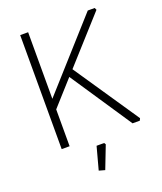

<svg xmlns="http://www.w3.org/2000/svg" viewBox="-159 -792 923 1092"><g transform="rotate(-20 302.5 -246.5)"><path d="M95 0V-690H143V-287L504 -690H546L552 -677L308 -406L574 -13L568 0H524L276 -371L143 -223V0ZM251 187 288 50H334L340 60L287 197Z"/></g></svg>

Font: Oxanium ExtraLight
Style: Regular
Weight: 200
Designer: Severin Meyer
Version: Version 2.000